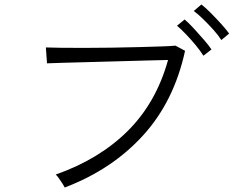

<svg xmlns="http://www.w3.org/2000/svg" viewBox="-20 -858 1044 858"><path d="M269 -20Q267 -25 259.5 -37Q252 -49 243 -61.5Q234 -74 229 -78Q423 -146 550.5 -272.5Q678 -399 731 -590Q690 -589 630.5 -587.5Q571 -586 505 -584Q439 -582 376 -580.5Q313 -579 263.5 -577.5Q214 -576 190 -575L185 -646Q207 -645 252.5 -644.5Q298 -644 357 -644Q416 -644 478.5 -645Q541 -646 599 -647.5Q657 -649 701 -650.5Q745 -652 764 -654L807 -631Q758 -405 619 -252.5Q480 -100 269 -20ZM969 -679Q956 -700 934 -724.5Q912 -749 888.5 -772Q865 -795 846 -809L880 -838Q897 -825 921.5 -800.5Q946 -776 969 -750.5Q992 -725 1004 -708ZM889 -609Q876 -630 855 -655.5Q834 -681 811.5 -704.5Q789 -728 771 -743L805 -771Q822 -757 845.5 -731.5Q869 -706 891.5 -680Q914 -654 925 -637Z"/></svg>

Font: Zen Kaku Gothic New
Style: Regular
Weight: 400
Designer: Yoshimichi Ohira
Foundry: Positype
Version: Version 1.001